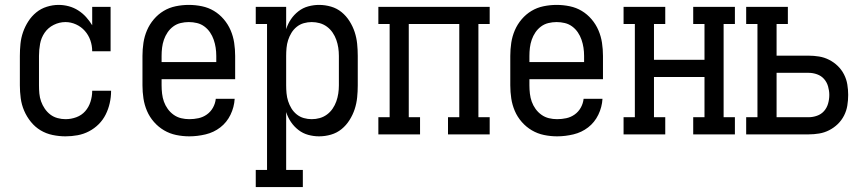

<svg xmlns="http://www.w3.org/2000/svg" viewBox="-20 -548 3540 783"><path d="M247 8Q221 8 194.5 2.5Q168 -3 145.5 -16.5Q123 -30 106 -51Q89 -72 78.5 -96.5Q68 -121 64.5 -147.5Q61 -174 61 -200V-320Q61 -345 63.5 -369.5Q66 -394 74 -417Q82 -440 95.5 -461Q109 -482 128 -497.5Q147 -513 171 -520.5Q195 -528 219 -528Q240 -528 260.5 -522.5Q281 -517 299 -505.5Q317 -494 331 -478.5Q345 -463 356 -445V-520H431V-339H356Q356 -362 348.5 -383.5Q341 -405 326 -422Q311 -439 290 -448.5Q269 -458 247 -458Q222 -458 199 -446.5Q176 -435 162 -414.5Q148 -394 143.5 -369.5Q139 -345 139 -320V-200Q139 -183 140.5 -166.5Q142 -150 147.5 -134.5Q153 -119 162.5 -105Q172 -91 185 -81Q198 -71 214.5 -66.5Q231 -62 247 -62Q270 -62 291.5 -70Q313 -78 327.5 -94.5Q342 -111 349 -133Q356 -155 356 -177V-178H433V-176Q433 -152 427.5 -127.5Q422 -103 411 -81Q400 -59 382.5 -41.5Q365 -24 343 -12.5Q321 -1 296.5 3.5Q272 8 247 8Z M752 8Q725 8 698.5 2.5Q672 -3 649 -16.5Q626 -30 608 -50.5Q590 -71 579.5 -95.5Q569 -120 565 -146.5Q561 -173 561 -200V-320Q561 -347 565 -373.5Q569 -400 579.5 -424.5Q590 -449 607.5 -469.5Q625 -490 647.5 -503.5Q670 -517 696.5 -522.5Q723 -528 750 -528Q777 -528 803.5 -522.5Q830 -517 852.5 -503.5Q875 -490 892.5 -469.5Q910 -449 920.5 -424.5Q931 -400 935 -373.5Q939 -347 939 -320V-225H639V-200Q639 -183 641 -166Q643 -149 648.5 -133.5Q654 -118 664 -104Q674 -90 688 -80Q702 -70 718.5 -66Q735 -62 752 -62Q771 -62 789.5 -66Q808 -70 823.5 -81Q839 -92 848.5 -109Q858 -126 860 -145H937Q935 -111 920 -80Q905 -49 878.5 -28.5Q852 -8 818.5 0Q785 8 752 8ZM862 -295V-320Q862 -337 859.5 -353.5Q857 -370 851.5 -386Q846 -402 836.5 -416Q827 -430 813.5 -440Q800 -450 783.5 -454Q767 -458 750 -458Q733 -458 716.5 -454Q700 -450 686.5 -440Q673 -430 663.5 -416Q654 -402 648.5 -386Q643 -370 641 -353.5Q639 -337 639 -320V-295Z M1023 215V145H1069V-450H1023V-520H1147V-429Q1154 -451 1166.5 -469.5Q1179 -488 1197 -502Q1215 -516 1237 -522Q1259 -528 1281 -528Q1306 -528 1330 -521Q1354 -514 1373 -498.5Q1392 -483 1405.5 -461.5Q1419 -440 1426.5 -417Q1434 -394 1436.5 -369.5Q1439 -345 1439 -320V-200Q1439 -175 1436.5 -150.5Q1434 -126 1426.5 -103Q1419 -80 1405.5 -58.5Q1392 -37 1373 -21.5Q1354 -6 1330 1Q1306 8 1281 8Q1259 8 1237 2Q1215 -4 1197 -18Q1179 -32 1166.5 -50.5Q1154 -69 1147 -91V145H1215V215ZM1251 -62Q1268 -62 1284 -66.5Q1300 -71 1313.5 -81Q1327 -91 1336.5 -105Q1346 -119 1351.5 -134.5Q1357 -150 1359.5 -166.5Q1362 -183 1362 -200V-320Q1362 -337 1359.5 -353.5Q1357 -370 1351.5 -385.5Q1346 -401 1336.5 -415Q1327 -429 1313.5 -439Q1300 -449 1284 -453.5Q1268 -458 1251 -458Q1235 -458 1219 -453.5Q1203 -449 1190 -438.5Q1177 -428 1168.5 -414Q1160 -400 1155 -384.5Q1150 -369 1148.5 -352.5Q1147 -336 1147 -320V-200Q1147 -184 1148.5 -167.5Q1150 -151 1155 -135.5Q1160 -120 1168.5 -106Q1177 -92 1190 -81.5Q1203 -71 1219 -66.5Q1235 -62 1251 -62Z M1523 0V-70H1569V-450H1523V-520H1977V-450H1931V-70H1977V0H1807V-70H1853V-450H1647V-70H1693V0Z M2252 8Q2225 8 2198.5 2.5Q2172 -3 2149 -16.5Q2126 -30 2108 -50.5Q2090 -71 2079.5 -95.5Q2069 -120 2065 -146.5Q2061 -173 2061 -200V-320Q2061 -347 2065 -373.5Q2069 -400 2079.5 -424.5Q2090 -449 2107.5 -469.5Q2125 -490 2147.5 -503.5Q2170 -517 2196.5 -522.5Q2223 -528 2250 -528Q2277 -528 2303.5 -522.5Q2330 -517 2352.5 -503.5Q2375 -490 2392.5 -469.5Q2410 -449 2420.5 -424.5Q2431 -400 2435 -373.5Q2439 -347 2439 -320V-225H2139V-200Q2139 -183 2141 -166Q2143 -149 2148.5 -133.5Q2154 -118 2164 -104Q2174 -90 2188 -80Q2202 -70 2218.5 -66Q2235 -62 2252 -62Q2271 -62 2289.5 -66Q2308 -70 2323.5 -81Q2339 -92 2348.5 -109Q2358 -126 2360 -145H2437Q2435 -111 2420 -80Q2405 -49 2378.5 -28.5Q2352 -8 2318.5 0Q2285 8 2252 8ZM2362 -295V-320Q2362 -337 2359.5 -353.5Q2357 -370 2351.5 -386Q2346 -402 2336.5 -416Q2327 -430 2313.5 -440Q2300 -450 2283.5 -454Q2267 -458 2250 -458Q2233 -458 2216.5 -454Q2200 -450 2186.5 -440Q2173 -430 2163.5 -416Q2154 -402 2148.5 -386Q2143 -370 2141 -353.5Q2139 -337 2139 -320V-295Z M2523 0V-70H2569V-450H2523V-520H2693V-450H2647V-304H2853V-450H2807V-520H2977V-450H2931V-70H2977V0H2807V-70H2853V-234H2647V-70H2693V0Z M3023 0V-70H3069V-450H3023V-520H3193V-450H3147V-321H3278Q3299 -321 3320.5 -317.5Q3342 -314 3361.5 -304Q3381 -294 3396.5 -279Q3412 -264 3422 -244.5Q3432 -225 3435.5 -203.5Q3439 -182 3439 -161Q3439 -139 3435.5 -117.5Q3432 -96 3422 -76.5Q3412 -57 3396.5 -42Q3381 -27 3361.5 -17Q3342 -7 3320.5 -3.5Q3299 0 3278 0ZM3147 -70H3278Q3295 -70 3312 -76Q3329 -82 3340.5 -95Q3352 -108 3357 -125.5Q3362 -143 3362 -161Q3362 -178 3357 -195.5Q3352 -213 3340.5 -226Q3329 -239 3312 -245Q3295 -251 3278 -251H3147Z"/></svg>

Font: Iosevka Curly Slab
Style: Regular
Weight: 400
Monospace: yes
Designer: Belleve Invis
Foundry: Belleve Invis
Version: Version 22.1.2; ttfautohint (v1.8.4)